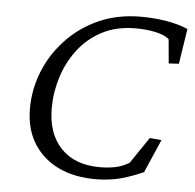

<svg xmlns="http://www.w3.org/2000/svg" viewBox="-46 -629 693 684"><g transform="rotate(5 300.0 -286.5)"><path d="M321.3 8.8Q203.1 8.8 134.3 -53.7Q65.4 -116.2 65.4 -222.7Q65.4 -290 90.8 -354Q116.2 -418 164.6 -469.7Q212.9 -521.5 280.3 -551.8Q347.7 -582 431.6 -582Q477.5 -582 522 -574.7Q566.4 -567.4 599.6 -552.7L580.1 -426.8L543.9 -424.8L536.1 -510.7Q521.5 -524.4 488.8 -531.7Q456.1 -539.1 416 -539.1Q347.7 -539.1 296.4 -512.2Q245.1 -485.4 210.9 -440.4Q176.8 -395.5 159.7 -340.8Q142.6 -286.1 142.6 -230.5Q142.6 -138.7 192.4 -86.9Q242.2 -35.2 331.1 -35.2Q361.3 -35.2 387.2 -40.5Q413.1 -45.9 436.5 -60.5L500 -154.3L542 -150.4L490.2 -31.2Q459 -17.6 430.2 -8.3Q401.4 1 374 4.9Q346.7 8.8 321.3 8.8Z"/></g></svg>

Font: Crimson Pro ExtraLight
Style: Italic
Weight: 250
Italic angle: -12°
Designer: Jacques Le Bailly
Foundry: Baron von Fonthausen
Version: Version 1.003